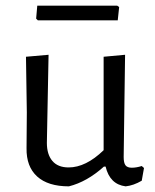

<svg xmlns="http://www.w3.org/2000/svg" viewBox="-20 -654 550 680"><path d="M395 -634 402 -629 397 -582H114L108 -588L112 -634ZM224 6Q150 6 111.5 -29Q73 -64 74 -129L75 -256L72 -453L152 -460L146 -148Q146 -107 165.5 -84Q185 -61 223 -61Q284 -61 347 -122V-453L423 -460L418 -98Q418 -77 424.5 -68.5Q431 -60 447 -60Q463 -60 482 -66L490 -59L482 -14Q453 3 425 6Q369 -1 354 -64H348Q288 -10 224 6Z"/></svg>

Font: Alegreya Sans SC
Style: Regular
Weight: 400
Designer: Juan Pablo del Peral
Foundry: Huerta Tipografica
Version: Version 2.007